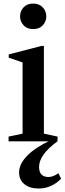

<svg xmlns="http://www.w3.org/2000/svg" viewBox="-20 -792 362 1076"><path d="M165.5 -629Q131 -629 111.8 -650.5Q92.5 -672 92.5 -699.5Q92.5 -729.5 112 -750.8Q131.5 -772 165.5 -772Q199.5 -772 219.5 -750.8Q239.5 -729.5 239.5 -699.5Q239.5 -672 220 -650.5Q200.5 -629 165.5 -629ZM28 0V-26.5L106.5 -43V-442L29 -469V-487L212 -534.5H226V-43L302.5 -26.5V0ZM196.5 264.5Q146.5 264.5 116.8 240.2Q87 216 87 174Q87 127 132.8 80.2Q178.5 33.5 266.5 -7L302 0Q249 39 224 74.5Q199 110 199 143Q199 200 252 200Q276.5 200 307.5 179L322.5 209.5Q268 264.5 196.5 264.5Z"/></svg>

Font: Libre Caslon Text Medium
Style: Regular
Weight: 500
Designer: Pablo Impallari, Rodrigo Fuenzalida, Katja Schimmel
Foundry: Pablo Impallari, Rodrigo Fuenzalida
Version: Version 2.000